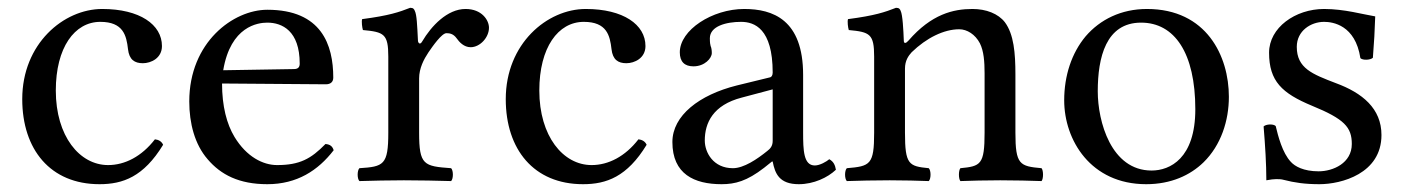

<svg xmlns="http://www.w3.org/2000/svg" viewBox="-20 -462 3600 492"><path d="M398 -91C394 -100 386 -104 377 -105C343 -61 300 -39 257 -39C184 -39 123 -113 123 -230C123 -340 171 -406 237 -406C296 -406 304 -371 308 -336C311 -309 325 -300 346 -300C367 -300 395 -313 395 -344C395 -399 338 -439 242 -439C143 -439 37 -350 37 -208C37 -79 109 10 235 10C295 10 348 -9 398 -91Z M814 -93C777 -55 748 -39 690 -39C654 -39 612 -60 581 -111C561 -144 549 -190 549 -248L815 -246C827 -246 834 -252 834 -263C834 -347 804 -437 665 -437C578 -437 465 -354 465 -202C465 -146 479 -92 512 -54C546 -14 593 10 665 10C741 10 795 -25 835 -77C832 -87 826 -92 814 -93ZM552 -282C571 -395 641 -404 665 -404C703 -404 748 -383 748 -299C748 -290 744 -285 733 -285Z M1051 -358C1049 -398 1048 -424 1043 -434C1041 -439 1039 -442 1031 -442C1003 -431 977 -422 908 -413C906 -407 908 -391 910 -385C964 -380 975 -375 975 -317V-122C975 -39 963 -35 901 -31C895 -25 895 -4 901 2C936 1 975 0 1015 0C1055 0 1101 1 1136 2C1142 -4 1142 -25 1136 -31C1066 -36 1054 -39 1054 -122V-261C1054 -287 1066 -310 1078 -328C1089 -344 1112 -377 1124 -377C1133 -377 1142 -375 1150 -364C1157 -354 1169 -341 1186 -341C1210 -341 1233 -366 1233 -391C1233 -410 1215 -439 1173 -439C1126 -439 1085 -395 1062 -356C1056 -345 1051 -353 1051 -358Z M1637 -91C1633 -100 1625 -104 1616 -105C1582 -61 1539 -39 1496 -39C1423 -39 1362 -113 1362 -230C1362 -340 1410 -406 1476 -406C1535 -406 1543 -371 1547 -336C1550 -309 1564 -300 1585 -300C1606 -300 1634 -313 1634 -344C1634 -399 1577 -439 1481 -439C1382 -439 1276 -350 1276 -208C1276 -79 1348 10 1474 10C1534 10 1587 -9 1637 -91Z M1960 -48C1966 -17 1977 10 2027 10C2065 10 2101 -7 2122 -27C2120 -39 2116 -48 2105 -54C2098 -48 2081 -38 2068 -38C2039 -38 2038 -77 2038 -123V-270C2038 -412 1960 -439 1887 -439C1805 -439 1722 -385 1722 -328C1722 -304 1734 -292 1757 -292C1786 -292 1804 -313 1804 -326C1804 -333 1803 -340 1801 -344C1800 -347 1799 -353 1799 -364C1799 -395 1841 -406 1879 -406C1913 -406 1960 -389 1960 -276C1960 -269 1957 -265 1954 -264L1868 -243C1772 -219 1703 -166 1703 -98C1703 -16 1759 10 1829 10C1864 10 1894 2 1938 -32L1958 -48ZM1960 -233V-101C1960 -88 1954 -81 1946 -75C1920 -54 1886 -31 1858 -31C1808 -31 1786 -71 1786 -102C1786 -147 1807 -193 1881 -212Z M2308 -358C2302 -351 2296 -349 2296 -358C2295 -385 2293 -424 2288 -434C2286 -439 2284 -442 2276 -442C2248 -431 2222 -422 2153 -413C2151 -407 2153 -391 2155 -385C2209 -380 2220 -375 2220 -317V-122C2220 -40 2210 -36 2150 -31C2144 -25 2144 -4 2150 2C2180 1 2220 0 2260 0C2300 0 2330 1 2360 2C2366 -4 2366 -25 2360 -31C2309 -36 2299 -40 2299 -122V-286C2299 -307 2308 -319 2316 -328C2354 -365 2399 -387 2438 -387C2458 -387 2479 -374 2491 -351C2501 -331 2503 -304 2503 -274V-122C2503 -40 2493 -36 2441 -31C2436 -25 2436 -4 2441 2C2471 1 2503 0 2543 0C2583 0 2619 1 2649 2C2654 -4 2654 -25 2649 -31C2593 -36 2582 -40 2582 -122V-271C2582 -326 2578 -374 2555 -405C2538 -427 2507 -439 2472 -439C2423 -439 2367 -426 2308 -358Z M2707 -205C2707 -103 2775 10 2917 10C2981 10 3030 -13 3064 -46C3109 -90 3129 -153 3129 -214C3129 -318 3072 -439 2919 -439C2853 -439 2799 -412 2762 -369C2726 -326 2707 -268 2707 -205ZM2904 -404C2990 -404 3043 -326 3043 -182C3043 -56 2978 -25 2931 -25C2827 -25 2793 -151 2793 -228C2793 -315 2814 -404 2904 -404Z M3218 -138C3222 -89 3225 -42 3225 0C3235 -2 3245 -3 3250 -3C3257 -3 3263 -3 3270 -1C3297 6 3324 10 3361 10C3417 10 3520 -17 3520 -116C3520 -184 3471 -224 3403 -249C3343 -272 3303 -287 3303 -342C3303 -383 3339 -406 3373 -406C3395 -406 3453 -398 3466 -313C3472 -307 3492 -308 3498 -314C3501 -350 3503 -387 3504 -420C3473 -425 3425 -439 3373 -439C3299 -439 3232 -391 3232 -327C3232 -254 3265 -223 3342 -191C3425 -157 3444 -136 3444 -93C3444 -44 3396 -23 3359 -23C3320 -23 3298 -36 3288 -47C3266 -70 3255 -114 3249 -139C3243 -145 3224 -144 3218 -138Z"/></svg>

Font: Libertinus Serif
Style: Regular
Weight: 400
Designer: Philipp H. Poll, Khaled Hosny
Foundry: Caleb Maclennan
Version: Version 7.050;RELEASE